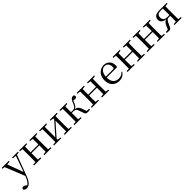

<svg xmlns="http://www.w3.org/2000/svg" viewBox="519 -2471 4682 4682"><g transform="rotate(-45 2859.5 -130.0)"><path d="M80.4 271Q47 271 19.9 256.7Q-7.3 242.4 -10.1 216.7Q-6.5 196.1 10.3 186.2Q27.1 176.2 48.2 176.2Q68 176.2 85.7 186.3Q103.5 196.3 120.1 213.2L148.8 241.4L117.3 257.1L97.5 240.1Q146.9 226.4 185.4 179Q223.9 131.6 251.9 57.6L280.6 -15.2L285.2 -27.8L374.4 -274.3L458.3 -516H497.2L287.1 46.5Q257.2 125.6 224.8 175.3Q192.4 225.1 156.7 248Q121 271 80.4 271ZM271.7 51.4 44 -516H135.3L303.7 -59.3L309.7 -46.2ZM-7.8 -488.4V-516H239.5V-488.4L132.9 -478.1H91.1ZM349.5 -488.4V-516H551.6V-488.4L470.3 -478.9H455.3Z M675.1 0Q676.3 -24.4 676.8 -65.4Q677.3 -106.3 677.8 -150.3Q678.3 -194.3 678.3 -228.5V-288.3Q678.3 -321.7 677.8 -365.7Q677.3 -409.8 676.8 -450.8Q676.3 -491.8 675.1 -516H764.3Q763.3 -491.7 762.8 -450.1Q762.3 -408.6 761.8 -363Q761.3 -317.5 761.3 -279.8V-260.2Q761.3 -210.2 761.8 -159.3Q762.3 -108.5 762.8 -66.4Q763.3 -24.3 764.3 0ZM1027.4 0Q1029.4 -24.3 1029.9 -66.4Q1030.4 -108.5 1030.9 -159.3Q1031.4 -210.2 1031.4 -260.2V-279.8Q1031.4 -317.4 1030.9 -363.1Q1030.4 -408.7 1029.9 -450.2Q1029.4 -491.7 1027.4 -516H1115.9Q1114.9 -491.7 1114.4 -450.7Q1113.9 -409.7 1113.4 -365.7Q1112.9 -321.7 1112.9 -288.3V-228.5Q1112.9 -194.3 1113.4 -150.3Q1113.9 -106.3 1114.4 -65.4Q1114.9 -24.4 1115.9 0ZM595.5 0V-27.8L704.7 -38.6H736.7L843.3 -27.8V0ZM595.5 -489.1V-516H843.3V-489.1L736.7 -477.4H704.7ZM948.6 0V-27.8L1056.8 -38.6H1089.8L1195.7 -27.8V0ZM948.6 -489.1V-516H1195.7V-489.1L1089.8 -477.4H1056.8ZM719 -256V-287.5H1071.9V-256Z M1283.5 0V-27.8L1391.7 -38.6H1426.3L1531.3 -27.8V0ZM1650.9 0V-27.8L1753.6 -38.6H1788L1896.2 -27.8V0ZM1363.1 0Q1364.3 -24.4 1364.8 -65.3Q1365.3 -106.3 1365.8 -150.3Q1366.3 -194.3 1366.3 -228.5V-288.3Q1366.3 -321.7 1365.8 -365.7Q1365.3 -409.7 1364.8 -450.7Q1364.3 -491.8 1363.1 -516H1444.7V0ZM1422.1 -46.9 1386.9 -65.8H1398.3L1575.2 -265.6L1756 -470.9L1789.7 -451H1778.4L1600.1 -249.4ZM1735.1 0V-516H1816.4Q1815.4 -491.8 1814.9 -450.7Q1814.4 -409.7 1813.9 -365.7Q1813.4 -321.7 1813.4 -288.3V-228.5Q1813.4 -194.3 1813.9 -150.3Q1814.4 -106.3 1814.9 -65.3Q1815.4 -24.4 1816.4 0ZM1283.5 -489.1V-516H1531.3V-489.1L1427.1 -477.4H1392.7ZM1650.9 -489.1V-516H1896.2V-489.1L1788.8 -477.4H1754.4Z M1984.5 0V-27.8L2093.7 -38.6H2125.7L2232.3 -27.8V0ZM1984.5 -489.1V-516H2232.3V-489.1L2125.7 -477.4H2093.7ZM2064.1 0Q2065.3 -24.4 2065.8 -65.3Q2066.3 -106.3 2066.8 -150.3Q2067.3 -194.3 2067.3 -228.5V-288.3Q2067.3 -321.7 2066.8 -365.7Q2066.3 -409.7 2065.8 -450.7Q2065.3 -491.8 2064.1 -516H2153.3Q2152.3 -491.8 2151.8 -450.2Q2151.3 -408.7 2150.8 -362.6Q2150.3 -316.5 2150.3 -277.8V-258.4Q2150.3 -209.4 2150.8 -158.9Q2151.3 -108.5 2151.8 -66.4Q2152.3 -24.4 2153.3 0ZM2357.5 -46.9 2314.3 -172.6Q2302.4 -206.4 2289.1 -223.7Q2275.8 -241 2255.7 -247.2Q2235.6 -253.4 2203.7 -253.4H2108V-282H2203.1Q2233.3 -282 2256.6 -290.3Q2279.9 -298.6 2299.9 -322.8Q2319.8 -347.1 2336.6 -394.1Q2362.8 -464.8 2390.4 -494.7Q2418.1 -524.6 2464.6 -530.6Q2505.8 -519.7 2505.8 -483.8Q2505.8 -461.7 2490.2 -449.3Q2474.7 -436.9 2446.8 -436.9Q2424.2 -436.9 2408.1 -440.1Q2391.9 -443.3 2375.5 -448.4L2422.1 -479.2Q2402.5 -458.7 2389.8 -439.2Q2377.1 -419.6 2363.8 -382.7Q2349 -341.5 2331.1 -316.7Q2313.1 -291.9 2290.2 -279.7Q2267.3 -267.4 2238.1 -261.6L2238.7 -272.4Q2284.3 -268.2 2314.1 -255.8Q2343.9 -243.4 2364.3 -218.6Q2384.6 -193.9 2399.2 -151.8L2448.1 -13.4L2391 -40.3L2522.4 -26.6V0Q2505.6 3.4 2486.2 6Q2466.8 8.6 2450.7 8.6Q2404.9 8.6 2386.3 -3.2Q2367.7 -14.9 2357.5 -46.9Z M2662.1 0Q2663.3 -24.4 2663.8 -65.4Q2664.3 -106.3 2664.8 -150.3Q2665.3 -194.3 2665.3 -228.5V-288.3Q2665.3 -321.7 2664.8 -365.7Q2664.3 -409.8 2663.8 -450.8Q2663.3 -491.8 2662.1 -516H2751.3Q2750.3 -491.7 2749.8 -450.1Q2749.3 -408.6 2748.8 -363Q2748.3 -317.5 2748.3 -279.8V-260.2Q2748.3 -210.2 2748.8 -159.3Q2749.3 -108.5 2749.8 -66.4Q2750.3 -24.3 2751.3 0ZM3014.4 0Q3016.4 -24.3 3016.9 -66.4Q3017.4 -108.5 3017.9 -159.3Q3018.4 -210.2 3018.4 -260.2V-279.8Q3018.4 -317.4 3017.9 -363.1Q3017.4 -408.7 3016.9 -450.2Q3016.4 -491.7 3014.4 -516H3102.9Q3101.9 -491.7 3101.4 -450.7Q3100.9 -409.7 3100.4 -365.7Q3099.9 -321.7 3099.9 -288.3V-228.5Q3099.9 -194.3 3100.4 -150.3Q3100.9 -106.3 3101.4 -65.4Q3101.9 -24.4 3102.9 0ZM2582.5 0V-27.8L2691.7 -38.6H2723.7L2830.3 -27.8V0ZM2582.5 -489.1V-516H2830.3V-489.1L2723.7 -477.4H2691.7ZM2935.6 0V-27.8L3043.8 -38.6H3076.8L3182.7 -27.8V0ZM2935.6 -489.1V-516H3182.7V-489.1L3076.8 -477.4H3043.8ZM2706 -256V-287.5H3058.9V-256Z M3530.3 14.6Q3456.5 14.6 3398.6 -15.4Q3340.7 -45.5 3308.1 -106.2Q3275.4 -167 3275.4 -256.8Q3275.4 -341.1 3309.5 -402.5Q3343.6 -463.8 3399.8 -497.2Q3456 -530.6 3521.9 -530.6Q3587.2 -530.6 3633.4 -503.3Q3679.6 -475.9 3704.1 -429.2Q3728.7 -382.4 3728.7 -323.2Q3728.7 -286.8 3722.4 -262.9H3313.6V-294.2H3604.3Q3630.6 -294.2 3640 -308.2Q3649.3 -322.1 3649.3 -352.3Q3649.3 -416.2 3615.2 -457.5Q3581.2 -498.8 3519.6 -498.8Q3475.8 -498.8 3440 -471.6Q3404.1 -444.5 3383 -392.8Q3361.9 -341.2 3361.9 -268.7Q3361.9 -188 3386.4 -135.9Q3410.9 -83.8 3453.9 -59.4Q3497 -35 3552.5 -35Q3605.5 -35 3644.8 -53.7Q3684.2 -72.3 3714.7 -108.1L3730.6 -94.3Q3698 -43.5 3648 -14.4Q3598 14.6 3530.3 14.6Z M3897.1 0Q3898.3 -24.4 3898.8 -65.4Q3899.3 -106.3 3899.8 -150.3Q3900.3 -194.3 3900.3 -228.5V-288.3Q3900.3 -321.7 3899.8 -365.7Q3899.3 -409.8 3898.8 -450.8Q3898.3 -491.8 3897.1 -516H3986.3Q3985.3 -491.7 3984.8 -450.1Q3984.3 -408.6 3983.8 -363Q3983.3 -317.5 3983.3 -279.8V-260.2Q3983.3 -210.2 3983.8 -159.3Q3984.3 -108.5 3984.8 -66.4Q3985.3 -24.3 3986.3 0ZM4249.4 0Q4251.4 -24.3 4251.9 -66.4Q4252.4 -108.5 4252.9 -159.3Q4253.4 -210.2 4253.4 -260.2V-279.8Q4253.4 -317.4 4252.9 -363.1Q4252.4 -408.7 4251.9 -450.2Q4251.4 -491.7 4249.4 -516H4337.9Q4336.9 -491.7 4336.4 -450.7Q4335.9 -409.7 4335.4 -365.7Q4334.9 -321.7 4334.9 -288.3V-228.5Q4334.9 -194.3 4335.4 -150.3Q4335.9 -106.3 4336.4 -65.4Q4336.9 -24.4 4337.9 0ZM3817.5 0V-27.8L3926.7 -38.6H3958.7L4065.3 -27.8V0ZM3817.5 -489.1V-516H4065.3V-489.1L3958.7 -477.4H3926.7ZM4170.6 0V-27.8L4278.8 -38.6H4311.8L4417.7 -27.8V0ZM4170.6 -489.1V-516H4417.7V-489.1L4311.8 -477.4H4278.8ZM3941 -256V-287.5H4293.9V-256Z M4585.1 0Q4586.3 -24.4 4586.8 -65.4Q4587.3 -106.3 4587.8 -150.3Q4588.3 -194.3 4588.3 -228.5V-288.3Q4588.3 -321.7 4587.8 -365.7Q4587.3 -409.8 4586.8 -450.8Q4586.3 -491.8 4585.1 -516H4674.3Q4673.3 -491.7 4672.8 -450.1Q4672.3 -408.6 4671.8 -363Q4671.3 -317.5 4671.3 -279.8V-260.2Q4671.3 -210.2 4671.8 -159.3Q4672.3 -108.5 4672.8 -66.4Q4673.3 -24.3 4674.3 0ZM4937.4 0Q4939.4 -24.3 4939.9 -66.4Q4940.4 -108.5 4940.9 -159.3Q4941.4 -210.2 4941.4 -260.2V-279.8Q4941.4 -317.4 4940.9 -363.1Q4940.4 -408.7 4939.9 -450.2Q4939.4 -491.7 4937.4 -516H5025.9Q5024.9 -491.7 5024.4 -450.7Q5023.9 -409.7 5023.4 -365.7Q5022.9 -321.7 5022.9 -288.3V-228.5Q5022.9 -194.3 5023.4 -150.3Q5023.9 -106.3 5024.4 -65.4Q5024.9 -24.4 5025.9 0ZM4505.5 0V-27.8L4614.7 -38.6H4646.7L4753.3 -27.8V0ZM4505.5 -489.1V-516H4753.3V-489.1L4646.7 -477.4H4614.7ZM4858.6 0V-27.8L4966.8 -38.6H4999.8L5105.7 -27.8V0ZM4858.6 -489.1V-516H5105.7V-489.1L4999.8 -477.4H4966.8ZM4629 -256V-287.5H4981.9V-256Z M5425.8 -516H5685.1V-489.1L5575.9 -477.4L5561.6 -485.4H5436.7Q5376.6 -485.4 5347.2 -456.5Q5317.8 -427.6 5317.8 -377.4Q5317.8 -321 5350.8 -290.8Q5383.9 -260.6 5448 -260.6H5561.6V-231.3H5471.8Q5432.4 -231.3 5413.5 -213.4Q5394.5 -195.6 5374 -152.8L5319.5 -41.4Q5306.5 -12.7 5292.2 -2Q5277.8 8.6 5239.1 8.6Q5220.7 8.6 5202.3 6.1Q5183.9 3.6 5165.5 0V-27.1L5278.2 -39.3L5232 -15.3L5291.4 -143.5Q5314.6 -194.4 5346.2 -219.2Q5377.7 -244 5432.8 -248.8L5428.2 -240.2Q5359.6 -242.4 5317.8 -260.6Q5276 -278.8 5257.3 -309.3Q5238.7 -339.8 5238.7 -378.7Q5238.7 -439.7 5284.6 -477.9Q5330.5 -516 5425.8 -516ZM5519.4 0Q5520.4 -24.4 5520.9 -65.8Q5521.4 -107.3 5521.9 -154Q5522.4 -200.7 5522.4 -240.4V-288.3Q5522.4 -321.7 5521.9 -365.7Q5521.4 -409.7 5520.9 -450.7Q5520.4 -491.8 5519.4 -516H5605.5Q5604.5 -491.8 5603.9 -450.7Q5603.3 -409.7 5602.8 -365.7Q5602.3 -321.7 5602.3 -288.3V-228.5Q5602.3 -194.3 5602.8 -150.3Q5603.3 -106.3 5603.9 -65.3Q5604.5 -24.4 5605.5 0ZM5438.7 0V-27.8L5545.5 -38.6H5579.5L5685.1 -27.8V0Z"/></g></svg>

Font: Noto Serif TC
Style: Regular
Weight: 200
Designer: Ryoko NISHIZUKA 西塚涼子 (kana & ideographs); Frank Grießhammer (Latin, Greek & Cyrillic); Wenlong ZHANG 张文龙 (bopomofo); San
Foundry: Adobe
Version: Version 2.001;hotconv 1.1.0;makeotfexe 2.6.0